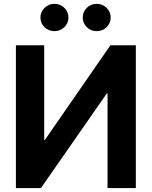

<svg xmlns="http://www.w3.org/2000/svg" viewBox="-20 -958 773 978"><path d="M61 -727.5H205.1V-245.1H208.5L542.5 -727.5H671.9V0H527.8V-481.9H523.9L188.5 0H61ZM472.7 -799.3Q442.9 -799.3 422.1 -819.6Q401.4 -839.8 401.4 -868.7Q401.4 -897.5 422.1 -918Q442.9 -938.5 472.7 -938.5Q502 -938.5 522.9 -918Q543.9 -897.5 543.9 -868.7Q543.9 -839.8 522.9 -819.6Q502 -799.3 472.7 -799.3ZM257.3 -799.3Q228 -799.3 207 -819.6Q186 -839.8 186 -868.7Q186 -897.5 207 -918Q228 -938.5 257.3 -938.5Q287.1 -938.5 307.9 -918Q328.6 -897.5 328.6 -868.7Q328.6 -839.8 307.9 -819.6Q287.1 -799.3 257.3 -799.3Z"/></svg>

Font: Inter Cardless Tabular Bold
Style: Bold
Weight: 700
Designer: Rasmus Andersson
Foundry: rsms
Version: Version 4.000;git-4fc901f